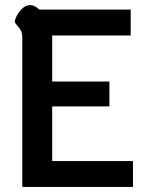

<svg xmlns="http://www.w3.org/2000/svg" viewBox="-20 -738 583 758"><path d="M68 -587Q68 -607 62.5 -617.5Q57 -628 48 -637Q42 -644 39.5 -648.5Q37 -653 40 -661Q47 -682 63.5 -700Q80 -718 99 -718Q117 -718 135 -700H496V-598H186V-416H412V-318H186V-102H505V0H68Z"/></svg>

Font: Niramit SemiBold
Style: Regular
Weight: 600
Designer: Katatrad Aksorn Co.,Ltd.
Foundry: Cadson Demak Co.,Ltd.
Version: Version 1.001; ttfautohint (v1.6)